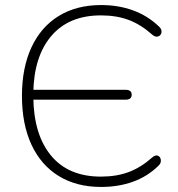

<svg xmlns="http://www.w3.org/2000/svg" viewBox="-20 -733 707 761"><path d="M67 -353Q67 -464 104.5 -545Q142 -626 212.5 -669.5Q283 -713 381 -713Q449 -713 507 -692Q565 -671 610 -628Q622 -617 620 -604.5Q618 -592 606.5 -588.5Q595 -585 583 -596Q538 -636 490 -654Q442 -672 380 -672Q253 -672 183.5 -590.5Q114 -509 112 -364L93 -377H479Q490 -377 496 -372Q502 -367 502 -358Q502 -348 496 -343Q490 -338 479 -338H92L112 -347Q114 -198 183 -115.5Q252 -33 380 -33Q442 -33 490 -51Q538 -69 581 -107Q595 -120 605.5 -116Q616 -112 617.5 -99Q619 -86 608 -76Q564 -33 506.5 -12.5Q449 8 381 8Q283 8 212.5 -35.5Q142 -79 104.5 -160Q67 -241 67 -353Z"/></svg>

Font: SN Pro Thin
Style: Regular
Weight: 200
Designer: Tobias Whetton
Foundry: Supernotes
Version: Version 1.003;Glyphs 3.3 (3324)